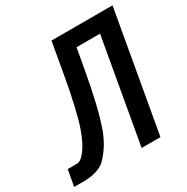

<svg xmlns="http://www.w3.org/2000/svg" viewBox="-183 -867 981 1008"><g transform="rotate(-30 307.5 -362.5)"><path d="M-1 -98H55Q74 -98 95 -121Q116 -144 133.5 -178Q151 -212 161.5 -244.5Q193 -333.5 228 -529L262.5 -725H632.5L504.5 0H390.5L501.5 -629H359L338.5 -514Q301.5 -302.5 259.5 -183Q241 -134.5 217.8 -99.2Q194.5 -64 166 -36Q119.5 0 38 0H-18.5Z"/></g></svg>

Font: JuliaMono SemiBoldItalic
Style: Regular
Weight: 600
Italic angle: -9°
Monospace: yes
Designer: cormullion
Foundry: corm
Version: Version 0.049; ttfautohint (v1.8.4)